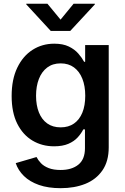

<svg xmlns="http://www.w3.org/2000/svg" viewBox="-20 -779 659 1014"><path d="M300.3 214.8Q234.4 214.8 185.8 197.8Q137.2 180.7 106.4 150.6Q75.7 120.6 63 82.5L172.9 50.3Q181.2 66.9 196.3 82.8Q211.4 98.6 236.8 108.6Q262.2 118.7 300.3 118.7Q358.9 118.7 393.8 90.6Q428.7 62.5 428.7 3.9V-95.7H419.9Q409.2 -74.2 390.4 -53.5Q371.6 -32.7 341.1 -19.5Q310.5 -6.3 265.6 -6.3Q202.1 -6.3 151.4 -36.6Q100.6 -66.9 71 -126Q41.5 -185.1 41.5 -272Q41.5 -359.9 71.3 -421.6Q101.1 -483.4 152.1 -515.9Q203.1 -548.3 266.6 -548.3Q312.5 -548.3 343.3 -533.4Q374 -518.6 393.6 -496.1Q413.1 -473.6 424.3 -452.6H429.7V-541H554.2V-1Q554.2 72.8 521 120.8Q487.8 168.9 430.7 191.9Q373.5 214.8 300.3 214.8ZM300.3 -106.4Q341.8 -106.4 370.6 -126.5Q399.4 -146.5 414.8 -183.8Q430.2 -221.2 430.2 -273.4Q430.2 -324.7 415 -363Q399.9 -401.4 370.8 -422.9Q341.8 -444.3 300.3 -444.3Q258.3 -444.3 229.2 -422.4Q200.2 -400.4 185.3 -361.8Q170.4 -323.2 170.4 -273.4Q170.4 -222.7 185.5 -185.1Q200.7 -147.5 229.5 -127Q258.3 -106.4 300.3 -106.4ZM230.5 -759.3 299.8 -675.3 368.7 -759.3H481V-755.9L351.1 -615.7H248L118.7 -755.9V-759.3Z"/></svg>

Font: Inter 17pt SemiBold
Style: Regular
Weight: 600
Version: Version 4.001;git-66647c0bb